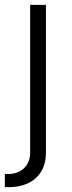

<svg xmlns="http://www.w3.org/2000/svg" viewBox="-37 -566 295 790"><path d="M87 -546V62C87 118 48 150 -4 150H-17V204H0C87 204 152 156 152 63V-546Z"/></svg>

Font: Wafeq Light
Style: Regular
Weight: 300
Designer: Rasmus Andersson & Azza Alameddine
Foundry: Google & TypeTogether
Version: Version 3.000;January 28, 2025;FontCreator 15.0.0.3014 64-bi